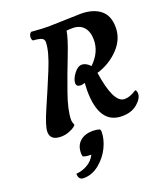

<svg xmlns="http://www.w3.org/2000/svg" viewBox="-169 -773 1015 1184"><g transform="rotate(-20 338.5 -181.5)"><path d="M140 257Q177 255 213 235Q249 215 267 178Q226 178 213 169Q210 160 210 148Q210 98 241 70.5Q272 43 325 43Q348 43 368 49Q375 53 375 67Q375 115 350 167.5Q325 220 277.5 259Q230 298 174 298Q140 298 140 257ZM292 -655 502 -661Q582 -661 629.5 -624Q677 -587 677 -509Q677 -431 618 -369.5Q559 -308 475 -283Q506 -74 578 -74Q615 -74 657 -103Q667 -96 667 -78Q667 -46 628.5 -13Q590 20 528 20Q378 20 378 -203Q378 -220 380 -252Q364 -246 353 -246Q324 -246 324 -270Q324 -297 349 -330.5Q374 -364 401 -364Q428 -364 455 -335Q524 -401 524 -483Q524 -535 498.5 -565Q473 -595 425 -595Q399 -595 385 -593Q378 -545 337 -440.5Q296 -336 259.5 -232Q223 -128 223 -66Q223 -52 232 -30Q228 -26 220.5 -19Q213 -12 186.5 -1Q160 10 130 10Q60 10 60 -47Q60 -85 105 -187.5Q150 -290 195.5 -400.5Q241 -511 241 -571Q241 -589 225.5 -596.5Q210 -604 170 -607Q162 -612 162 -630.5Q162 -649 177 -661Q184 -661 205 -659Q247 -655 292 -655Z"/></g></svg>

Font: Clara
Style: Regular
Weight: 400
Designer: Proyecto DEMO
Foundry: Proyecto DEMO
Version: Version 1.002